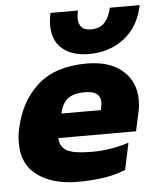

<svg xmlns="http://www.w3.org/2000/svg" viewBox="-52 -755 674 810"><g transform="rotate(-5 285.0 -350.0)"><path d="M340 -523Q269 -523 227.5 -557.5Q186 -592 186 -658Q186 -683 192 -710H308Q307 -701 305.5 -693Q304 -685 304 -678Q304 -654 316 -640Q328 -626 357 -626Q395 -626 415.5 -649.5Q436 -673 443 -710H570Q551 -619 488.5 -571Q426 -523 340 -523ZM246 10Q140 10 75.5 -36.5Q11 -83 11 -174Q11 -188 12.5 -204Q14 -220 18 -236Q42 -349 117 -416.5Q192 -484 325 -484Q423 -484 477 -436.5Q531 -389 531 -312Q531 -301 530 -289Q529 -277 526 -264L508 -181H179Q180 -144 209 -127.5Q238 -111 318 -111Q359 -111 401.5 -118.5Q444 -126 472 -136L448 -23Q372 10 246 10ZM201 -283H368L371 -300Q372 -305 372.5 -309Q373 -313 373 -317Q373 -338 358 -351Q343 -364 306 -364Q257 -364 233 -343.5Q209 -323 201 -283Z"/></g></svg>

Font: Kanit
Style: Bold Italic
Weight: 700
Italic angle: -12°
Designer: Katatrad Team
Foundry: CadsonDemak
Version: Version 2.000; ttfautohint (v1.8.3)